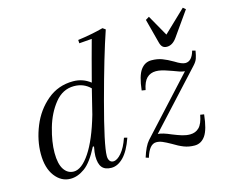

<svg xmlns="http://www.w3.org/2000/svg" viewBox="-95 -790 1119 936"><g transform="rotate(-15 464.5 -322.5)"><path d="M455 -114 471 -110Q449 -47 420 -17.5Q391 12 359 12Q327 12 312 -6Q297 -24 297 -63Q297 -80 303 -111H297Q261 -40 225 -14Q189 12 153 12Q106 12 74.5 -29.5Q43 -71 43 -142Q43 -211 71.5 -281Q100 -351 155.5 -397.5Q211 -444 286 -444Q335 -444 373 -414Q405 -537 428 -620L364 -615L363 -632Q432 -641 492 -657L506 -647Q464 -524 407.5 -313.5Q351 -103 351 -49Q351 -34 357.5 -25Q364 -16 376 -16Q395 -16 417 -41.5Q439 -67 455 -114ZM335 -262 366 -387Q333 -420 284 -420Q227 -420 187.5 -371Q148 -322 128.5 -253.5Q109 -185 109 -130Q109 -74 127.5 -46Q146 -18 177 -18Q217 -18 259 -81Q301 -144 335 -262ZM873 -365 619 -89Q642 -88 685 -69Q712 -58 732 -52Q752 -46 771 -46Q799 -46 817 -64Q835 -82 843 -126L862 -123Q854 -48 833 -18Q812 12 779 12Q750 12 725.5 2.5Q701 -7 672 -25Q647 -39 631.5 -45.5Q616 -52 601 -52Q566 -52 547 12L532 7Q549 -47 570 -71L826 -350Q814 -351 799 -356Q784 -361 769 -367Q765 -368 748.5 -374Q732 -380 717 -383.5Q702 -387 689 -387Q661 -387 643 -369.5Q625 -352 617 -311L598 -314Q606 -386 627 -415Q648 -444 681 -444Q711 -444 735 -435Q759 -426 788 -409Q821 -388 839 -388Q872 -388 886 -438L902 -434Q898 -410 893 -395.5Q888 -381 873 -365ZM909 -641 823 -519Q801 -488 773 -488Q759 -488 751 -495.5Q743 -503 739 -519L707 -641L725 -652L785 -546L896 -652Z"/></g></svg>

Font: Arapey
Style: Italic
Weight: 400
Italic angle: -12°
Designer: Eduardo Rodriguez Tunni
Foundry: Eduardo Rodriguez Tunni
Version: Version 3.000